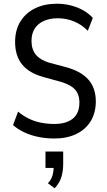

<svg xmlns="http://www.w3.org/2000/svg" viewBox="-20 -734 576 1030"><path d="M271 9Q229 9 188 1Q147 -7 111.5 -23.5Q76 -40 50 -63L77 -135Q105 -112 136 -97Q167 -82 201.5 -75.5Q236 -69 271 -69Q335 -69 370.5 -97.5Q406 -126 406 -184Q406 -214 395 -235.5Q384 -257 361 -271.5Q338 -286 303 -296L212 -321Q134 -343 97.5 -389.5Q61 -436 61 -509Q61 -572 89 -618Q117 -664 167.5 -689Q218 -714 285 -714Q324 -714 359.5 -705Q395 -696 425 -679.5Q455 -663 478 -638L451 -569Q417 -603 376 -619.5Q335 -636 290 -636Q248 -636 216 -622Q184 -608 166.5 -581Q149 -554 149 -514Q149 -469 172.5 -440.5Q196 -412 243 -398L333 -374Q415 -352 454.5 -306.5Q494 -261 494 -190Q494 -129 466.5 -84Q439 -39 389 -15Q339 9 271 9ZM273 276 237 249Q255 230 261.5 207.5Q268 185 268 156L284 167H224V79H319V145Q319 184 309 216.5Q299 249 273 276Z"/></svg>

Font: Nunito Sans 10pt Condensed Medium
Style: Regular
Weight: 500
Width: 3
Designer: Vernon Adams
Foundry: Vernon Adams
Version: Version 3.101;gftools[0.9.27]